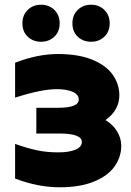

<svg xmlns="http://www.w3.org/2000/svg" viewBox="-20 -783 557 814"><path d="M44 -26V-173Q94 -155 136 -146Q178 -137 227 -137Q273 -137 300 -148.5Q327 -160 327 -181Q327 -217 231 -217H134V-326H225Q314 -326 314 -361Q314 -382 288.5 -393.5Q263 -405 221 -405Q155 -405 44 -369V-517Q139 -554 226 -554Q312 -554 371 -530Q430 -506 458 -466Q486 -426 486 -379Q486 -348 471 -321Q456 -294 427 -274Q459 -255 476.5 -226Q494 -197 494 -165Q494 -117 465.5 -77Q437 -37 378 -13Q319 11 233 11Q141 11 44 -26ZM287 -684Q287 -719 309.5 -741Q332 -763 366 -763Q400 -763 422.5 -741Q445 -719 445 -684Q445 -649 422.5 -627.5Q400 -606 366 -606Q332 -606 309.5 -627.5Q287 -649 287 -684ZM75 -684Q75 -719 97.5 -741Q120 -763 154 -763Q188 -763 210.5 -741Q233 -719 233 -684Q233 -649 210.5 -627.5Q188 -606 154 -606Q120 -606 97.5 -627.5Q75 -649 75 -684Z"/></svg>

Font: Chess Sans ExtraBold
Style: Regular
Weight: 800
Designer: Wolf Bōese
Foundry: Wolf Bōese
Version: Version 7.223